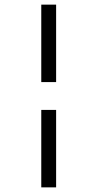

<svg xmlns="http://www.w3.org/2000/svg" viewBox="-20 -764 414 828"><path d="M158 -744V-410H222V-744ZM158 -290V44H222V-290Z"/></svg>

Font: SVN-Bebas Neue
Style: Regular
Weight: 400
Designer: Ryoichi Tsunekawa
Foundry: Ryoichi Tsunekawa
Version: Version 001.003